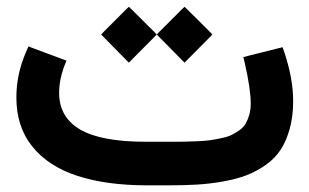

<svg xmlns="http://www.w3.org/2000/svg" viewBox="-20 -557 930 577"><path d="M486.1 0H423.2Q299.7 0 212.6 -28.5Q125.4 -56.9 77.3 -116.4Q29.2 -175.8 29.2 -264Q29.2 -334 57.9 -400L65.5 -417.6L83.6 -410.6L160.7 -381.9L179.8 -374.8L172.3 -356.2Q157.7 -316.4 157.7 -276.6Q158.2 -204.5 220.9 -167.8Q283.6 -131 418.1 -131H482.6Q511.8 -131 529.5 -131.2Q547.1 -131.5 572.3 -132.5Q597.5 -133.5 612.3 -135.8Q627.2 -138 646.3 -142.1Q665.5 -146.1 676.8 -151.9Q688.2 -157.7 700.3 -166.2Q712.3 -174.8 718.6 -186.1Q724.9 -197.5 729.2 -212.3Q733.5 -227.2 733.5 -245.8Q733.5 -288.7 715.9 -366.2L711.3 -385.4L730.5 -390.4L811.1 -410.6L829.2 -415.1L835.3 -397.5Q861 -319.4 861 -253.4Q861 -207.1 850.6 -169.8Q840.3 -132.5 822.9 -106.3Q805.5 -80.1 778.1 -61Q750.6 -41.8 720.4 -30.2Q690.2 -18.6 650.1 -11.6Q610.1 -4.5 572 -2.3Q534 0 486.1 0ZM457.4 -459.9 528 -530.5 534.5 -536.5 541.1 -530.5 612.1 -459.9 618.1 -453.4 612.1 -446.9 541.1 -375.3 534.5 -368.8 528 -375.3 457.4 -446.9 451.4 -453.4ZM290.2 -459.9 360.7 -530.5 367.3 -536.5 373.8 -530.5 444.8 -459.9 450.9 -453.4 444.8 -446.9 373.8 -375.3 367.3 -368.8 360.7 -375.3 290.2 -446.9 284.1 -453.4Z"/></svg>

Font: Vazir FD
Style: Bold
Weight: 700
Foundry: DejaVu fonts team - Redesigned by Saber Rastikerdar
Version: Version 21.10;October 20, 2019;FontCreator 12.0.0.2547 64-bi